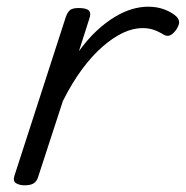

<svg xmlns="http://www.w3.org/2000/svg" viewBox="-20 -539 556 574"><path d="M53 15Q39 15 28.5 9Q18 3 23 -13L177 -489Q183 -505 191 -510Q199 -515 215 -515Q239 -515 246 -507Q253 -499 247 -483L216 -386Q242 -422 269 -447Q296 -472 322.5 -488Q349 -504 374 -511.5Q399 -519 423 -519Q450 -519 472 -510.5Q494 -502 507 -490Q515 -482 515.5 -473Q516 -464 506 -449Q496 -436 487.5 -433Q479 -430 470 -435Q454 -445 439 -450Q424 -455 406 -455Q378 -455 348 -441Q318 -427 286.5 -399.5Q255 -372 225 -331.5Q195 -291 168 -237L93 -7Q89 4 80 9.5Q71 15 53 15Z"/></svg>

Font: Playwrite DK Loopet Light
Style: Regular
Weight: 300
Version: Version 1.003